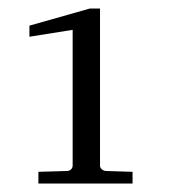

<svg xmlns="http://www.w3.org/2000/svg" viewBox="-20 -812 406 449"><path d="M69.8 -382.8V-410.2L136.2 -412.1Q142.1 -412.1 146 -415.8Q149.9 -419.4 149.9 -424.8V-742.2L48.8 -726.1V-752L189.9 -792H213.9V-424.8Q213.9 -419.4 218.5 -415.8Q223.1 -412.1 229 -412.1L290 -410.2V-382.8Z"/></svg>

Font: Charis SIL Eur
Style: Regular
Weight: 400
Foundry: SIL International
Version: Version 5.000